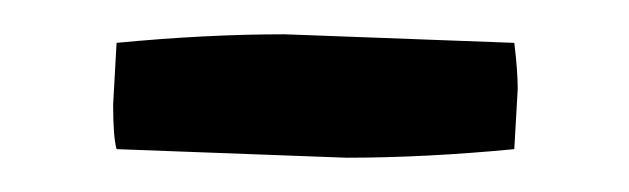

<svg xmlns="http://www.w3.org/2000/svg" viewBox="-20 -307 367 112"><path d="M280 -282Q282 -266 282 -255L280 -220Q228 -215 182 -215L48 -220Q46 -227 46 -246L48 -282Q100 -287 146 -287Z"/></svg>

Font: Inika
Style: Regular
Weight: 400
Designer: Constanza Artigas Preller
Foundry: Constanza Artigas Preller
Version: Version 1.001